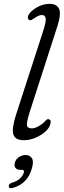

<svg xmlns="http://www.w3.org/2000/svg" viewBox="-20 -738 339 1023"><path d="M285.5 -597.5 138 -140.5Q121.5 -88.5 123.5 -71.2Q125.5 -54 149.5 -54Q167.5 -54 189.2 -67.5Q211 -81 224 -96.5Q232 -105 240.5 -102.5Q254.5 -98.5 248.5 -79Q245 -58.5 223.2 -38.2Q201.5 -18 170.2 -4.5Q139 9 107 9Q60 9 51 -22.8Q42 -54.5 66 -128.5L208 -566.5Q226.5 -622.5 223.5 -640.2Q220.5 -658 202.5 -658Q187.5 -658 163 -641Q156 -636 148.8 -632.2Q141.5 -628.5 135 -632Q130 -634.5 128.5 -643Q127 -651.5 134.5 -662.5Q147.5 -682.5 178.8 -700Q210 -717.5 244.5 -717.5Q282.5 -717.5 294.8 -690.8Q307 -664 285.5 -597.5ZM88.5 167Q70 167 62.2 156.2Q54.5 145.5 59 129.5Q63.5 111 80 99.5Q96.5 88 116 88Q138 88 149.2 103.8Q160.5 119.5 151 155.5Q128.5 241.5 47.5 263.5Q28 269 26.5 254.5Q26.5 240.5 44.5 235.5Q71 227.5 86.8 212.8Q102.5 198 107 181Q110.5 167 97 167Z"/></svg>

Font: Fraunces 9pt SuperSoft Light
Style: Italic
Weight: 300
Italic angle: -16°
Version: Version 1.000;[b76b70a41]